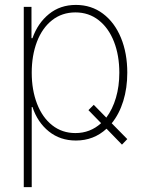

<svg xmlns="http://www.w3.org/2000/svg" viewBox="-20 -558 610 777"><path d="M410.2 -82Q435.5 -115.7 449.2 -162.4Q462.9 -209 462.9 -263.7Q462.9 -333.5 441.4 -388.9Q419.9 -444.3 379.6 -476.1Q339.4 -507.8 285.2 -507.8Q231 -507.8 190.9 -476.3Q150.9 -444.8 129.6 -389.2Q108.4 -333.5 108.4 -263.7Q108.4 -193.8 129.9 -138.2Q151.4 -82.5 191.4 -51Q231.4 -19.5 285.2 -19.5Q345.2 -19.5 389.2 -59.6L337.9 -112.3L359.4 -133.8ZM76.2 -530.3H107.4V-403.3H111.3Q132.8 -464.4 178.2 -501.2Q223.6 -538.1 287.1 -538.1Q349.6 -538.1 396.7 -502.7Q443.8 -467.3 469.5 -405Q495.1 -342.8 495.1 -263.7Q495.1 -201.7 478.8 -148.9Q462.4 -96.2 432.1 -59.1L495.1 4.9L473.6 27.3L411.1 -37.1Q359.4 10.7 287.1 10.7Q223.6 10.7 177.7 -26.1Q131.8 -63 111.3 -125H108.4V199.2H76.2Z"/></svg>

Font: Pretendard Thin
Style: Regular
Weight: 100
Designer: Base glyphs from Inter by Rasmus Andersson; Hangeul glyphs from Noto Sans CJK(Source Han Sans) by Jang Soo-young and Kan
Foundry: Kil Hyung-jin
Version: Version 1.309